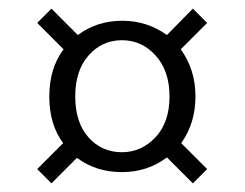

<svg xmlns="http://www.w3.org/2000/svg" viewBox="-20 -600 566 444"><path d="M432 -377Q432 -315 399 -269L459 -209L426 -176L366 -236Q321 -202 262 -202Q202 -202 158 -235L99 -176L66 -209L126 -269Q94 -312 94 -377Q94 -442 127 -486L66 -547L99 -580L160 -519Q204 -552 263 -552Q320 -552 366 -519L426 -580L459 -547L398 -486Q432 -439 432 -377ZM262 -248Q307 -248 339.5 -282.5Q372 -317 372 -377Q372 -436 340 -471.5Q308 -507 262 -507Q216 -507 185 -472Q154 -437 154 -377Q154 -317 184.5 -282.5Q215 -248 262 -248Z"/></svg>

Font: Fz Poppins Light
Style: Regular
Weight: 300
Designer: Ninad Kale (Devanagari), Jonny Pinhorn (Latin)
Foundry: Indian Type Foundry
Version: Vit hóa bi Vntype.Com & FontZin.Com